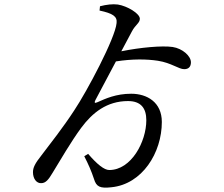

<svg xmlns="http://www.w3.org/2000/svg" viewBox="-20 -817 1040 891"><path d="M835 -496C855 -496 866 -507 866 -528C866 -557 827 -592 781 -599C732 -606 632 -597 543 -579L592 -671C608 -702 629 -710 629 -730C629 -754 571 -789 527 -796C503 -799 475 -796 444 -788L442 -768C503 -755 525 -741 521 -710C515 -640 383 -392 324 -304C274 -227 211 -147 173 -97C142 -58 133 -39 133 -18C133 13 150 34 171 33C192 33 205 17 224 -15C257 -69 311 -162 357 -224C409 -294 476 -348 574 -348C634 -348 659 -315 659 -259C659 -159 589 -28 487 -28C464 -28 431 -54 389 -103L371 -92C391 -53 404 -23 416 13C427 50 444 58 497 52C640 38 731 -108 731 -251C731 -343 662 -382 589 -382C518 -382 469 -359 433 -343C418 -336 417 -341 423 -353L518 -532C595 -544 660 -543 713 -535C776 -525 809 -496 835 -496Z"/></svg>

Font: Source Han Serif SC Medium
Style: Regular
Weight: 500
Designer: Ryoko NISHIZUKA 西塚涼子 (kana & ideographs); Frank Grießhammer (Latin, Greek & Cyrillic); Wenlong ZHANG 张文龙 (bopomofo); San
Foundry: Adobe
Version: Version 2.003;hotconv 1.1.1;makeotfexe 2.6.0